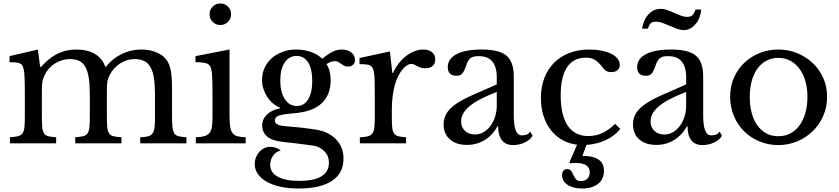

<svg xmlns="http://www.w3.org/2000/svg" viewBox="-20 -825 4828 1105"><path d="M221 -160Q221 -118 223 -94Q225 -70 233.5 -57.5Q242 -45 258 -41Q274 -37 303 -35V0H37V-35Q66 -37 83 -41Q100 -45 109 -57Q118 -69 120.5 -91.5Q123 -114 123 -152V-280Q123 -337 121.5 -375Q120 -413 116 -427Q113 -440 109 -447.5Q105 -455 96 -459.5Q87 -464 72.5 -465.5Q58 -467 35 -467V-502L198 -540L211 -440H216Q261 -491 310.5 -515.5Q360 -540 420 -540Q483 -540 526 -514.5Q569 -489 586 -441H590Q627 -488 680 -514Q733 -540 793 -540Q840 -540 878.5 -524.5Q917 -509 937 -482Q955 -459 962.5 -421.5Q970 -384 970 -319V-160Q970 -119 972.5 -95Q975 -71 983 -58Q991 -45 1007.5 -41Q1024 -37 1053 -35V0H787V-35Q815 -36 832 -40.5Q849 -45 858 -57.5Q867 -70 869.5 -92Q872 -114 872 -152V-278Q872 -335 866 -374.5Q860 -414 846 -438.5Q832 -463 809.5 -474Q787 -485 755 -485Q711 -485 672.5 -460.5Q634 -436 612 -395Q607 -385 603.5 -375.5Q600 -366 598 -354.5Q596 -343 595.5 -327Q595 -311 595 -287V-160Q595 -119 597 -95Q599 -71 607.5 -58Q616 -45 633 -41Q650 -37 679 -35V0H413V-35Q441 -37 458 -41Q475 -45 483.5 -57Q492 -69 494.5 -91.5Q497 -114 497 -152V-278Q497 -336 491 -375.5Q485 -415 471.5 -439.5Q458 -464 436 -474.5Q414 -485 382 -485Q337 -485 297.5 -460.5Q258 -436 238 -395Q233 -385 229.5 -375.5Q226 -366 224 -354.5Q222 -343 221.5 -327Q221 -311 221 -287Z M1301 -159Q1301 -120 1304.5 -96.5Q1308 -73 1318 -59.5Q1328 -46 1346 -41Q1364 -36 1394 -35V0H1107V-35Q1137 -36 1156 -41.5Q1175 -47 1185.5 -59.5Q1196 -72 1199.5 -94.5Q1203 -117 1203 -152V-280Q1203 -338 1201.5 -375.5Q1200 -413 1196 -427Q1191 -450 1173 -458.5Q1155 -467 1105 -467V-502L1301 -540ZM1186 -743Q1186 -769 1204 -787Q1222 -805 1248 -805Q1274 -805 1292 -787Q1310 -769 1310 -743Q1310 -717 1292 -699Q1274 -681 1248 -681Q1222 -681 1204 -699Q1186 -717 1186 -743Z M1688 -215Q1730 -215 1753.5 -253Q1777 -291 1777 -360Q1777 -428 1753.5 -465.5Q1730 -503 1687 -503Q1644 -503 1618.5 -465Q1593 -427 1593 -361Q1593 -295 1619 -255Q1645 -215 1688 -215ZM1633 -98Q1657 -96 1677 -94Q1697 -92 1716.5 -90Q1736 -88 1755.5 -85Q1775 -82 1798 -79Q1870 -68 1913.5 -23.5Q1957 21 1957 88Q1957 172 1890.5 216Q1824 260 1698 260Q1642 260 1595.5 250Q1549 240 1516 221.5Q1483 203 1464.5 177Q1446 151 1446 120Q1446 99 1453 81Q1460 63 1472 49.5Q1484 36 1500.5 28Q1517 20 1535 20Q1569 20 1596 41Q1569 47 1552 70.5Q1535 94 1535 124Q1535 168 1578.5 192Q1622 216 1702 216Q1873 216 1873 111Q1873 71 1846 44.5Q1819 18 1782 13Q1758 10 1732.5 6.5Q1707 3 1682.5 0Q1658 -3 1637 -5Q1616 -7 1603 -9Q1547 -15 1518 -39Q1489 -63 1489 -105Q1489 -140 1518 -167Q1547 -194 1591 -201V-205Q1569 -214 1550 -230.5Q1531 -247 1517.5 -268Q1504 -289 1496 -313.5Q1488 -338 1488 -364Q1488 -402 1502.5 -434Q1517 -466 1543.5 -489.5Q1570 -513 1606 -526.5Q1642 -540 1685 -540Q1729 -540 1768 -526.5Q1807 -513 1835 -487Q1869 -515 1895 -527.5Q1921 -540 1944 -540Q1980 -540 2001.5 -523.5Q2023 -507 2023 -479Q2023 -462 2011.5 -452Q2000 -442 1983 -442Q1969 -442 1960 -447Q1951 -452 1943.5 -457.5Q1936 -463 1928 -468Q1920 -473 1908 -473Q1884 -473 1859 -456Q1883 -419 1883 -363Q1883 -278 1830 -229.5Q1777 -181 1671 -173Q1610 -168 1586 -160Q1562 -152 1562 -131Q1562 -115 1580 -107.5Q1598 -100 1633 -98Z M2235 -159Q2235 -118 2237 -94Q2239 -70 2247.5 -57.5Q2256 -45 2272 -41Q2288 -37 2317 -35V0H2051V-35Q2080 -36 2097 -40.5Q2114 -45 2123 -57Q2132 -69 2134.5 -91.5Q2137 -114 2137 -152V-269Q2137 -337 2135.5 -375Q2134 -413 2125.5 -431Q2117 -449 2099 -452.5Q2081 -456 2049 -456V-491L2224 -529L2238 -405H2242Q2255 -435 2274.5 -460Q2294 -485 2317 -502.5Q2340 -520 2365 -530Q2390 -540 2416 -540Q2448 -540 2466.5 -524.5Q2485 -509 2485 -483Q2485 -459 2470 -445.5Q2455 -432 2427 -432Q2411 -432 2400 -436Q2389 -440 2380.5 -444.5Q2372 -449 2364.5 -453Q2357 -457 2348 -457Q2321 -457 2294 -422.5Q2267 -388 2252 -335Q2244 -306 2239.5 -269.5Q2235 -233 2235 -193Z M2839 -296Q2782 -274 2742.5 -253Q2703 -232 2679 -211Q2655 -190 2644.5 -169Q2634 -148 2634 -126Q2634 -93 2656 -72Q2678 -51 2714 -51Q2740 -51 2762.5 -64Q2785 -77 2802 -99.5Q2819 -122 2829 -152.5Q2839 -183 2839 -217ZM2839 -339V-380Q2839 -502 2735 -502Q2718 -502 2706 -499Q2694 -496 2686 -489Q2678 -482 2671.5 -469Q2665 -456 2659 -437Q2648 -408 2637.5 -398.5Q2627 -389 2607 -389Q2557 -389 2557 -439Q2557 -487 2608 -513.5Q2659 -540 2753 -540Q2853 -540 2895 -504.5Q2937 -469 2937 -384V-160Q2937 -46 2982 -46Q2996 -46 3009 -49.5Q3022 -53 3031 -68L3045 -44Q3033 -21 3001 -5.5Q2969 10 2934 10Q2890 10 2868.5 -18Q2847 -46 2847 -97H2842Q2816 -48 2770 -19.5Q2724 9 2668 9Q2605 9 2569 -23Q2533 -55 2533 -109Q2533 -133 2541.5 -155Q2550 -177 2569 -197Q2588 -217 2619 -236.5Q2650 -256 2695 -276Z M3550 -83Q3517 -42 3466 -18.5Q3415 5 3355 9L3332 72Q3456 72 3456 158Q3456 206 3422 233Q3388 260 3330 260Q3279 260 3247 239Q3215 218 3215 184Q3215 148 3246 148Q3257 148 3263.5 154.5Q3270 161 3279 180Q3288 201 3297.5 209Q3307 217 3324 217Q3346 217 3360 203.5Q3374 190 3374 167Q3374 113 3295 113Q3287 113 3277.5 113.5Q3268 114 3260 115L3257 110L3301 8Q3254 2 3216 -19.5Q3178 -41 3150.5 -76Q3123 -111 3108 -158Q3093 -205 3093 -261Q3093 -325 3113 -376.5Q3133 -428 3169.5 -464.5Q3206 -501 3257.5 -520.5Q3309 -540 3371 -540Q3410 -540 3442 -533.5Q3474 -527 3497.5 -515.5Q3521 -504 3534 -487.5Q3547 -471 3547 -452Q3547 -432 3534 -421Q3521 -410 3498 -410Q3480 -410 3468 -417.5Q3456 -425 3437 -451Q3417 -474 3398.5 -483.5Q3380 -493 3351 -493Q3280 -493 3243.5 -438Q3207 -383 3207 -276Q3207 -161 3247.5 -101.5Q3288 -42 3366 -42Q3408 -42 3445 -58.5Q3482 -75 3520 -112Z M3929 -296Q3872 -274 3832.5 -253Q3793 -232 3769 -211Q3745 -190 3734.5 -169Q3724 -148 3724 -126Q3724 -93 3746 -72Q3768 -51 3804 -51Q3830 -51 3852.5 -64Q3875 -77 3892 -99.5Q3909 -122 3919 -152.5Q3929 -183 3929 -217ZM3929 -339V-380Q3929 -502 3825 -502Q3808 -502 3796 -499Q3784 -496 3776 -489Q3768 -482 3761.5 -469Q3755 -456 3749 -437Q3738 -408 3727.5 -398.5Q3717 -389 3697 -389Q3647 -389 3647 -439Q3647 -487 3698 -513.5Q3749 -540 3843 -540Q3943 -540 3985 -504.5Q4027 -469 4027 -384V-160Q4027 -46 4072 -46Q4086 -46 4099 -49.5Q4112 -53 4121 -68L4135 -44Q4123 -21 4091 -5.5Q4059 10 4024 10Q3980 10 3958.5 -18Q3937 -46 3937 -97H3932Q3906 -48 3860 -19.5Q3814 9 3758 9Q3695 9 3659 -23Q3623 -55 3623 -109Q3623 -133 3631.5 -155Q3640 -177 3659 -197Q3678 -217 3709 -236.5Q3740 -256 3785 -276ZM3675 -660Q3683 -711 3712.5 -742.5Q3742 -774 3781 -774Q3801 -774 3820.5 -767Q3840 -760 3859.5 -751Q3879 -742 3898 -735Q3917 -728 3936 -728Q3955 -728 3965 -737.5Q3975 -747 3983 -770H4016Q4011 -719 3982.5 -685.5Q3954 -652 3916 -652Q3896 -652 3876 -659.5Q3856 -667 3835.5 -676Q3815 -685 3794.5 -692.5Q3774 -700 3754 -700Q3735 -700 3725.5 -691.5Q3716 -683 3709 -660Z M4459 -540Q4516 -540 4567 -519.5Q4618 -499 4656.5 -463Q4695 -427 4717.5 -377.5Q4740 -328 4740 -269Q4740 -208 4717.5 -157Q4695 -106 4656.5 -69Q4618 -32 4567 -11Q4516 10 4459 10Q4403 10 4352.5 -10.5Q4302 -31 4264 -68Q4226 -105 4204 -156.5Q4182 -208 4182 -269Q4182 -328 4204 -378Q4226 -428 4264 -464Q4302 -500 4352.5 -520Q4403 -540 4459 -540ZM4459 -492Q4422 -492 4391.5 -476Q4361 -460 4339.5 -430.5Q4318 -401 4306.5 -359.5Q4295 -318 4295 -268Q4295 -216 4306.5 -174Q4318 -132 4339.5 -102.5Q4361 -73 4391 -57Q4421 -41 4459 -41Q4497 -41 4528 -57Q4559 -73 4581 -103Q4603 -133 4615 -175Q4627 -217 4627 -268Q4627 -318 4615 -359Q4603 -400 4581 -429.5Q4559 -459 4528 -475.5Q4497 -492 4459 -492Z"/></svg>

Font: Libre Baskerville
Style: Regular
Weight: 400
Designer: Pablo Impallari, Rodrigo Fuenzalida
Foundry: Pablo Impallari, Rodrigo Fuenzalida
Version: Version 1.000; ttfautohint (v0.93) -l 8 -r 50 -G 200 -x 14 -